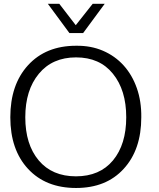

<svg xmlns="http://www.w3.org/2000/svg" viewBox="-20 -959 821 990"><path d="M337.9 -788.6 226.6 -939.5H285.6L370.6 -829.1L458 -939.5H520L408.7 -788.6ZM372.1 10.3Q215.8 10.3 124.5 -88.4Q33.2 -187 33.2 -354.5Q33.2 -522.5 124.5 -622.6Q216.3 -723.1 372.6 -723.1Q448.7 -724.1 511 -697.3Q573.2 -670.4 617.4 -621.6Q661.6 -572.8 685.5 -504.6Q709.5 -436.5 708.5 -354.5Q708.5 -187 617.7 -88.4Q527.8 10.3 372.1 10.3ZM371.6 -49.8Q494.1 -49.8 562.5 -131.8Q630.9 -214.4 630.9 -354.5Q630.9 -494.6 562 -579.1Q494.1 -663.1 372.1 -663.1Q250 -663.1 180.2 -578.6Q110.4 -494.1 110.4 -354.5Q110.4 -214.4 179.7 -131.8Q249 -49.8 371.6 -49.8Z"/></svg>

Font: Ride Light
Style: Regular
Weight: 300
Version: Version 3.000